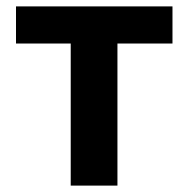

<svg xmlns="http://www.w3.org/2000/svg" viewBox="-20 -580 588 600"><path d="M201 0H347V-444H519V-560H30V-444H201Z"/></svg>

Font: Source Han Sans Old Style Bold
Style: Regular
Weight: 700
Designer: Ryoko NISHIZUKA (kana & ideographs); Paul D. Hunt (Latin, Greek & Cyrillic); Wenlong ZHANG (bopomofo); Sandoll Communica
Foundry: Adobe Systems Incorporated
Version: Version 1.004;PS 1.004;hotconv 1.0.81;makeotf.lib2.5.63406